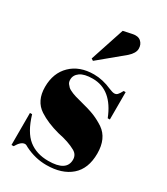

<svg xmlns="http://www.w3.org/2000/svg" viewBox="-188 -835 810 930"><g transform="rotate(30 217.0 -370.0)"><path d="M33 10V-169H45Q71 -82 115 -47Q159 -12 225 -12Q327 -12 327 -77Q327 -105 302 -119Q263 -141 202 -153Q134 -171 88 -201Q33 -237 33 -315Q33 -393 81 -439.5Q129 -486 209 -486Q258 -486 310 -463Q329 -455 339 -455Q349 -455 356 -462Q363 -469 373 -488H384V-335H372Q321 -465 214 -465Q167 -465 144 -448.5Q121 -432 121 -407Q121 -392 128 -383.5Q135 -375 139 -371Q143 -367 152 -362.5Q161 -358 167 -355.5Q173 -353 185.5 -349Q198 -345 204 -344Q272 -327 302 -314.5Q332 -302 359 -284Q414 -246 414 -161.5Q414 -77 364 -33.5Q314 10 227 10Q165 10 107 -19Q95 -27 88 -27Q66 -27 45 10ZM160 -547 223 -738 270 -748Q301 -755 317.5 -740.5Q334 -726 334 -701.5Q334 -677 305 -651L171 -540Z"/></g></svg>

Font: Abril Fatface
Style: Regular
Weight: 400
Designer: Veronika Burian, Jos Scaglione
Foundry: TypeTogether
Version: Version 1.001